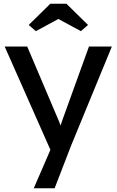

<svg xmlns="http://www.w3.org/2000/svg" viewBox="-20 -773 621 1023"><path d="M160 230 266 -15 267 67 5 -525H125L289 -139Q294 -129 301 -108.5Q308 -88 313 -68L287 -62Q295 -83 302.5 -104Q310 -125 317 -146L454 -525H576L360 0L271 230ZM171 -607 133 -640 248 -753H334L449 -640L411 -607L276 -680H306Z"/></svg>

Font: Lexend Medium
Style: Regular
Weight: 500
Designer: Bonnie Shaver-Troup, Thomas Jockin
Foundry: Lexend
Version: Version 1.005